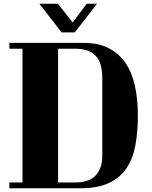

<svg xmlns="http://www.w3.org/2000/svg" viewBox="-20 -944 810 1025"><path d="M309 -771 190 -924H289L368 -824L443 -924H498L379 -771ZM30 -715H428Q506 -715 561 -686.5Q616 -658 650.5 -607Q685 -556 700.5 -484.5Q716 -413 716 -327Q716 -241 703 -169.5Q690 -98 656 -47Q622 4 562.5 32.5Q503 61 410 61H30V30H100V-684H30ZM526 -529Q526 -609 490.5 -646.5Q455 -684 380 -684H290V30H385Q414 30 440 22.5Q466 15 485 -2Q504 -19 515 -46.5Q526 -74 526 -113Z"/></svg>

Font: Cafe24 ClassicType
Style: Regular
Weight: 400
Designer: Cafe24 thkim, hmlim, mnelim & 4IR
Foundry: Cafe24
Version: Version 1.000